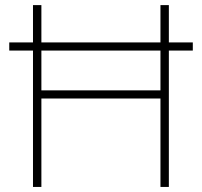

<svg xmlns="http://www.w3.org/2000/svg" viewBox="-20 -739 797 759"><path d="M110.4 -539.1H16.6V-571.3H110.4V-718.8H143.6V-571.3H614.3V-718.8H647.5V-571.3H742.2V-539.1H647.5V0H614.3V-349.6H143.6V0H110.4ZM614.3 -381.8V-539.1H143.6V-381.8Z"/></svg>

Font: Min Sans VF VF
Style: Regular
Weight: 400
Designer: Jinseong-Kim, NotoSansCJK, Nunito
Foundry: Jinseong-Kim
Version: Version 1.420;Glyphs 3.1.2 (3151)